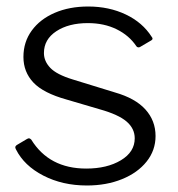

<svg xmlns="http://www.w3.org/2000/svg" viewBox="-20 -560 548 590"><path d="M250 -489Q191 -489 153 -464Q115 -439 115 -397Q115 -372 134.5 -351.5Q154 -331 203 -316L333 -276Q396 -258 427 -223.5Q458 -189 458 -142Q458 -98 430.5 -63.5Q403 -29 355 -9.5Q307 10 247 10Q172 10 113 -20.5Q54 -51 29 -101Q27 -105 27 -107Q27 -111 31 -114L63 -133Q67 -135 69 -135Q72 -135 76 -131Q131 -42 245 -42Q309 -42 351.5 -67.5Q394 -93 394 -135Q394 -165 369 -186.5Q344 -208 287 -224L185 -254Q113 -274 82.5 -306.5Q52 -339 52 -385Q52 -431 77.5 -466Q103 -501 148 -520.5Q193 -540 251 -540Q315 -540 366.5 -515.5Q418 -491 446 -447Q452 -440 445 -436L411 -416Q408 -414 404.5 -414.5Q401 -415 399 -418Q377 -451 338.5 -470Q300 -489 250 -489Z"/></svg>

Font: Libre Franklin Light
Style: Regular
Weight: 300
Designer: Pablo Impallari, Rodrigo Fuenzalida
Foundry: Impallari Type
Version: Version 1.002; ttfautohint (v1.5)